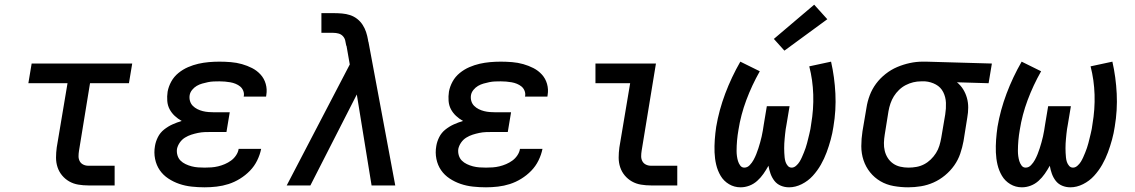

<svg xmlns="http://www.w3.org/2000/svg" viewBox="-20 -791 4840 819"><path d="M357 0Q335 0 314 -3.5Q293 -7 275.5 -17Q258 -27 245 -42.5Q232 -58 225.5 -77.5Q219 -97 219 -118.5Q219 -140 222 -162L268 -436H101L115 -520H544L530 -436H364L317 -148Q315 -136 315 -124.5Q315 -113 320 -103.5Q325 -94 335 -89Q345 -84 357 -84H469V0Z M853 8Q825 8 797.5 5Q770 2 745 -6.5Q720 -15 698 -29.5Q676 -44 661.5 -65Q647 -86 641.5 -113Q636 -140 641 -168Q644 -187 653.5 -206Q663 -225 680 -238.5Q697 -252 716 -260.5Q735 -269 755 -275Q739 -284 725.5 -296.5Q712 -309 703.5 -325Q695 -341 693.5 -360.5Q692 -380 695 -400Q699 -422 710.5 -443Q722 -464 741 -479.5Q760 -495 782 -504.5Q804 -514 826 -519Q848 -524 870.5 -526Q893 -528 916 -528Q940 -528 964.5 -526Q989 -524 1012 -517.5Q1035 -511 1055.5 -500.5Q1076 -490 1091.5 -473Q1107 -456 1113.5 -433Q1120 -410 1116 -386Q1116 -384 1115.5 -382.5Q1115 -381 1115 -379H1019Q1020 -380 1020 -380.5Q1020 -381 1020 -381Q1022 -393 1017.5 -404Q1013 -415 1004.5 -422Q996 -429 985 -433.5Q974 -438 962.5 -440Q951 -442 939.5 -443Q928 -444 916 -444Q903 -444 891 -443.5Q879 -443 867 -440.5Q855 -438 842.5 -434.5Q830 -431 819 -424.5Q808 -418 799.5 -407.5Q791 -397 789 -385Q787 -372 790.5 -360Q794 -348 802.5 -339.5Q811 -331 822 -325.5Q833 -320 845 -317Q857 -314 870 -313Q883 -312 895 -312H960L946 -228H882Q867 -228 853 -227.5Q839 -227 824.5 -224Q810 -221 796 -216.5Q782 -212 769 -204Q756 -196 747 -183Q738 -170 735 -156Q733 -142 737 -128.5Q741 -115 750 -106Q759 -97 771.5 -91Q784 -85 797.5 -81.5Q811 -78 825 -77Q839 -76 853 -76Q867 -76 881.5 -77Q896 -78 910.5 -81.5Q925 -85 939 -91Q953 -97 965.5 -106Q978 -115 987 -128.5Q996 -142 998 -156H1094Q1089 -131 1077 -106.5Q1065 -82 1046 -62.5Q1027 -43 1003.5 -28.5Q980 -14 955 -6Q930 2 904 5Q878 8 853 8Z M1203 0 1472 -516 1458 -596H1457Q1455 -608 1452.5 -618.5Q1450 -629 1442.5 -637Q1435 -645 1424 -648Q1413 -651 1401 -651H1351V-723V-735H1401Q1420 -735 1438.5 -733.5Q1457 -732 1473.5 -726.5Q1490 -721 1503.5 -710.5Q1517 -700 1526.5 -685.5Q1536 -671 1541.5 -654.5Q1547 -638 1550 -620Q1550 -618 1550.5 -615.5Q1551 -613 1552 -611L1666 0H1565L1502 -388L1304 0Z M2053 8Q2025 8 1997.5 5Q1970 2 1945 -6.5Q1920 -15 1898 -29.5Q1876 -44 1861.5 -65Q1847 -86 1841.5 -113Q1836 -140 1841 -168Q1844 -187 1853.5 -206Q1863 -225 1880 -238.5Q1897 -252 1916 -260.5Q1935 -269 1955 -275Q1939 -284 1925.5 -296.5Q1912 -309 1903.5 -325Q1895 -341 1893.5 -360.5Q1892 -380 1895 -400Q1899 -422 1910.5 -443Q1922 -464 1941 -479.5Q1960 -495 1982 -504.5Q2004 -514 2026 -519Q2048 -524 2070.5 -526Q2093 -528 2116 -528Q2140 -528 2164.5 -526Q2189 -524 2212 -517.5Q2235 -511 2255.5 -500.5Q2276 -490 2291.5 -473Q2307 -456 2313.5 -433Q2320 -410 2316 -386Q2316 -384 2315.5 -382.5Q2315 -381 2315 -379H2219Q2220 -380 2220 -380.5Q2220 -381 2220 -381Q2222 -393 2217.5 -404Q2213 -415 2204.5 -422Q2196 -429 2185 -433.5Q2174 -438 2162.5 -440Q2151 -442 2139.5 -443Q2128 -444 2116 -444Q2103 -444 2091 -443.5Q2079 -443 2067 -440.5Q2055 -438 2042.5 -434.5Q2030 -431 2019 -424.5Q2008 -418 1999.5 -407.5Q1991 -397 1989 -385Q1987 -372 1990.5 -360Q1994 -348 2002.5 -339.5Q2011 -331 2022 -325.5Q2033 -320 2045 -317Q2057 -314 2070 -313Q2083 -312 2095 -312H2160L2146 -228H2082Q2067 -228 2053 -227.5Q2039 -227 2024.5 -224Q2010 -221 1996 -216.5Q1982 -212 1969 -204Q1956 -196 1947 -183Q1938 -170 1935 -156Q1933 -142 1937 -128.5Q1941 -115 1950 -106Q1959 -97 1971.5 -91Q1984 -85 1997.5 -81.5Q2011 -78 2025 -77Q2039 -76 2053 -76Q2067 -76 2081.5 -77Q2096 -78 2110.5 -81.5Q2125 -85 2139 -91Q2153 -97 2165.5 -106Q2178 -115 2187 -128.5Q2196 -142 2198 -156H2294Q2289 -131 2277 -106.5Q2265 -82 2246 -62.5Q2227 -43 2203.5 -28.5Q2180 -14 2155 -6Q2130 2 2104 5Q2078 8 2053 8Z M2757 0Q2735 0 2714 -3.5Q2693 -7 2675.5 -17Q2658 -27 2645 -42.5Q2632 -58 2625.5 -77.5Q2619 -97 2619 -118.5Q2619 -140 2622 -162L2668 -436H2520V-520H2778L2717 -148Q2715 -136 2715 -124.5Q2715 -113 2720 -103.5Q2725 -94 2735 -89Q2745 -84 2757 -84H2869V0Z M3139 8Q3112 8 3089.5 -5.5Q3067 -19 3054 -41Q3041 -63 3035 -88.5Q3029 -114 3028 -141Q3027 -168 3029 -195.5Q3031 -223 3035 -250Q3047 -321 3073.5 -391.5Q3100 -462 3138 -528L3221 -487Q3187 -427 3163.5 -364Q3140 -301 3130 -237Q3128 -226 3126.5 -214.5Q3125 -203 3124 -192Q3123 -181 3122.5 -169.5Q3122 -158 3122 -147Q3122 -136 3123.5 -125Q3125 -114 3128 -104Q3131 -94 3137.5 -85Q3144 -76 3155 -76Q3168 -76 3178 -86.5Q3188 -97 3194.5 -109Q3201 -121 3206 -133.5Q3211 -146 3215 -158.5Q3219 -171 3222.5 -183.5Q3226 -196 3229 -209Q3232 -222 3234 -234.5Q3236 -247 3238 -260L3251 -338H3348L3335 -260Q3333 -250 3331.5 -240Q3330 -230 3329 -219.5Q3328 -209 3327 -199Q3326 -189 3325.5 -179Q3325 -169 3325 -159Q3325 -149 3325.5 -139Q3326 -129 3327 -119Q3328 -109 3331 -100Q3334 -91 3340.5 -83.5Q3347 -76 3357 -76Q3367 -76 3376 -84Q3385 -92 3390.5 -101Q3396 -110 3400.5 -120Q3405 -130 3409 -140Q3413 -150 3416.5 -160Q3420 -170 3422.5 -180Q3425 -190 3427.5 -200Q3430 -210 3432.5 -220.5Q3435 -231 3437 -241Q3439 -251 3440 -261Q3451 -325 3449 -387.5Q3447 -450 3432 -508L3525 -528Q3540 -462 3543.5 -391.5Q3547 -321 3535 -250Q3531 -223 3523.5 -195.5Q3516 -168 3506 -141Q3496 -114 3481.5 -88.5Q3467 -63 3447 -41Q3427 -19 3400 -5.5Q3373 8 3346 8Q3327 8 3310.5 1Q3294 -6 3283.5 -19.5Q3273 -33 3267 -49.5Q3261 -66 3258 -84Q3248 -66 3236.5 -49.5Q3225 -33 3210 -19.5Q3195 -6 3176.5 1Q3158 8 3139 8ZM3326 -575 3281 -625 3453 -771 3509 -709Z M3854 8Q3823 8 3792 2.5Q3761 -3 3735.5 -18Q3710 -33 3691.5 -56Q3673 -79 3663.5 -107.5Q3654 -136 3654 -167.5Q3654 -199 3659 -231L3676 -331Q3680 -358 3690 -384.5Q3700 -411 3717 -434Q3734 -457 3757.5 -475.5Q3781 -494 3807 -505Q3833 -516 3860.5 -522Q3888 -528 3915 -528Q3919 -528 3923 -528Q3927 -528 3931 -528L4211 -520L4197 -436L4062 -440Q4078 -427 4088.5 -410Q4099 -393 4104.5 -373.5Q4110 -354 4110 -332.5Q4110 -311 4106 -289L4090 -189Q4085 -162 4076 -135.5Q4067 -109 4050.5 -85.5Q4034 -62 4011 -43Q3988 -24 3962 -12.5Q3936 -1 3908.5 3.5Q3881 8 3854 8ZM3855 -76Q3872 -76 3889 -79Q3906 -82 3921.5 -90Q3937 -98 3950 -110.5Q3963 -123 3972.5 -138Q3982 -153 3987 -169.5Q3992 -186 3995 -203L4012 -303Q4016 -328 4015 -352.5Q4014 -377 4003.5 -398Q3993 -419 3972 -430.5Q3951 -442 3926 -444H3917Q3915 -444 3913 -444Q3911 -444 3909 -444Q3892 -444 3875.5 -440Q3859 -436 3843.5 -428Q3828 -420 3815 -407.5Q3802 -395 3793 -380.5Q3784 -366 3778.5 -350Q3773 -334 3770 -317L3754 -217Q3751 -199 3750.5 -181.5Q3750 -164 3754 -147.5Q3758 -131 3767 -117Q3776 -103 3789.5 -93.5Q3803 -84 3820 -80Q3837 -76 3855 -76Q3855 -76 3855 -76Q3855 -76 3855 -76Z M4339 8Q4312 8 4289.5 -5.5Q4267 -19 4254 -41Q4241 -63 4235 -88.5Q4229 -114 4228 -141Q4227 -168 4229 -195.5Q4231 -223 4235 -250Q4247 -321 4273.5 -391.5Q4300 -462 4338 -528L4421 -487Q4387 -427 4363.5 -364Q4340 -301 4330 -237Q4328 -226 4326.5 -214.5Q4325 -203 4324 -192Q4323 -181 4322.5 -169.5Q4322 -158 4322 -147Q4322 -136 4323.5 -125Q4325 -114 4328 -104Q4331 -94 4337.5 -85Q4344 -76 4355 -76Q4368 -76 4378 -86.5Q4388 -97 4394.5 -109Q4401 -121 4406 -133.5Q4411 -146 4415 -158.5Q4419 -171 4422.5 -183.5Q4426 -196 4429 -209Q4432 -222 4434 -234.5Q4436 -247 4438 -260L4451 -338H4548L4535 -260Q4533 -250 4531.5 -240Q4530 -230 4529 -219.5Q4528 -209 4527 -199Q4526 -189 4525.5 -179Q4525 -169 4525 -159Q4525 -149 4525.5 -139Q4526 -129 4527 -119Q4528 -109 4531 -100Q4534 -91 4540.5 -83.5Q4547 -76 4557 -76Q4567 -76 4576 -84Q4585 -92 4590.5 -101Q4596 -110 4600.5 -120Q4605 -130 4609 -140Q4613 -150 4616.5 -160Q4620 -170 4622.5 -180Q4625 -190 4627.5 -200Q4630 -210 4632.5 -220.5Q4635 -231 4637 -241Q4639 -251 4640 -261Q4651 -325 4649 -387.5Q4647 -450 4632 -508L4725 -528Q4740 -462 4743.5 -391.5Q4747 -321 4735 -250Q4731 -223 4723.5 -195.5Q4716 -168 4706 -141Q4696 -114 4681.5 -88.5Q4667 -63 4647 -41Q4627 -19 4600 -5.5Q4573 8 4546 8Q4527 8 4510.5 1Q4494 -6 4483.5 -19.5Q4473 -33 4467 -49.5Q4461 -66 4458 -84Q4448 -66 4436.5 -49.5Q4425 -33 4410 -19.5Q4395 -6 4376.5 1Q4358 8 4339 8Z"/></svg>

Font: Iosevka SS04 Md Ex Obl
Style: Regular
Weight: 500
Width: 7
Italic angle: -9°
Monospace: yes
Designer: Belleve Invis
Foundry: Belleve Invis
Version: Version 19.0.0; ttfautohint (v1.8.4)